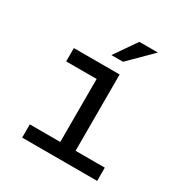

<svg xmlns="http://www.w3.org/2000/svg" viewBox="-168 -852 936 981"><g transform="rotate(30 300.0 -361.5)"><path d="M99.1 -528.3V-449.7H278.8V-78.1H99.1V0H541.5V-78.1H369.1V-528.3ZM373 -723.1 283.2 -593.3H351.6L482.4 -723.1Z"/></g></svg>

Font: RobotoMono Nerd Font
Style: Regular
Weight: 400
Monospace: yes
Designer: Google
Version: Version 3.000;Nerd Fonts 3.2.1